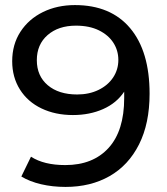

<svg xmlns="http://www.w3.org/2000/svg" viewBox="-20 -728 657 756"><path d="M569 -359Q569 -242 527.5 -159.5Q486 -77 411.5 -34.5Q337 8 238 8Q187 8 142 -2.5Q97 -13 64 -33L102 -111Q153 -78 237 -78Q346 -78 407.5 -145.5Q469 -213 469 -342V-367Q439 -322 386 -298.5Q333 -275 267 -275Q198 -275 143.5 -301Q89 -327 58.5 -375.5Q28 -424 28 -487Q28 -553 60.5 -603Q93 -653 149 -680.5Q205 -708 275 -708Q416 -708 492.5 -617Q569 -526 569 -359ZM446 -492Q446 -529 426.5 -559.5Q407 -590 369.5 -608.5Q332 -627 279 -627Q210 -627 167.5 -590Q125 -553 125 -491Q125 -429 168 -392.5Q211 -356 284 -356Q331 -356 368 -374Q405 -392 425.5 -423Q446 -454 446 -492Z"/></svg>

Font: Idrija
Style: Regular
Weight: 500
Designer: Julieta Ulanovsky
Foundry: Julieta Ulanovsky
Version: Version 7.200